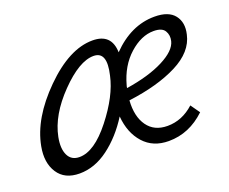

<svg xmlns="http://www.w3.org/2000/svg" viewBox="-79 -541 797 668"><g transform="rotate(-20 319.5 -207.0)"><path d="M544 -419Q596 -419 617.5 -391.5Q639 -364 629 -322Q616 -262 544 -225.5Q472 -189 363 -175Q359 -116 384 -81Q409 -46 458 -46Q512 -46 556 -86L580 -52Q520 5 444 5Q386 5 351.5 -33.5Q317 -72 312 -134Q273 -72 221.5 -33.5Q170 5 114 5Q59 5 34 -33.5Q9 -72 20 -130Q38 -227 132.5 -321Q227 -415 313 -415Q383 -415 385 -345Q457 -419 544 -419ZM570 -319Q575 -340 565 -356.5Q555 -373 524 -373Q478 -373 434 -333.5Q390 -294 372 -228Q370 -222 370 -218Q454 -231 508 -258.5Q562 -286 570 -319ZM133 -49Q188 -49 251 -129Q314 -209 329 -279Q349 -363 298 -363Q245 -363 173.5 -289.5Q102 -216 87 -140Q79 -99 91 -74Q103 -49 133 -49Z"/></g></svg>

Font: EauTestInfant
Style: Italic
Weight: 400
Italic angle: -12°
Designer: Christian Thalmann (Catharsis Fonts)
Version: Version 0.001;PS 000.001;hotconv 1.0.88;makeotf.lib2.5.64775